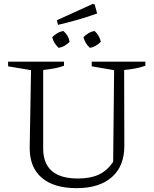

<svg xmlns="http://www.w3.org/2000/svg" viewBox="-20 -967 798 996"><path d="M378 9Q260 9 197 -44.5Q134 -98 134 -199L141 -603L22 -623V-647H312V-626Q273 -611 204 -604V-197Q204 -41 384 -41Q449 -41 492 -61Q535 -81 567 -127L572 -603L456 -623V-647H734V-626Q691 -610 624 -604L625 -210Q625 -105 560 -48Q495 9 378 9ZM281 -838 275 -862 462 -947 471 -944 484 -897Q434 -879 383 -864.5Q332 -850 281 -838ZM284 -719Q258 -743 251 -774Q262 -786 277.5 -795Q293 -804 309 -806Q336 -783 341 -750Q331 -739 315.5 -730Q300 -721 284 -719ZM446 -719Q421 -742 413 -774Q424 -786 439.5 -795Q455 -804 471 -806Q483 -795 491.5 -780.5Q500 -766 503 -750Q492 -739 477 -730Q462 -721 446 -719Z"/></svg>

Font: Piazzolla Light
Style: Regular
Weight: 300
Designer: Juan Pablo del Peral
Foundry: Huerta Tipografica
Version: Version 1.330